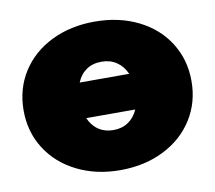

<svg xmlns="http://www.w3.org/2000/svg" viewBox="-67 -634 810 722"><g transform="rotate(-10 337.5 -273.5)"><path d="M503 -521C454.3 -545 399 -557 337 -557C275.7 -557 220.7 -545 172 -521C123.3 -497 85.3 -463.5 58 -420.5C30.7 -377.5 17 -328.7 17 -274C17 -219.3 30.7 -170.5 58 -127.5C85.3 -84.5 123.3 -50.8 172 -26.5C220.7 -2.2 275.7 10 337 10C399 10 454.3 -2.2 503 -26.5C551.7 -50.8 589.7 -84.5 617 -127.5C644.3 -170.5 658 -219.3 658 -274C658 -328.7 644.3 -377.5 617 -420.5C589.7 -463.5 551.7 -497 503 -521ZM279 -387.5C295 -398.5 314.3 -404 337 -404C359 -404 378.2 -398.5 394.5 -387.5C410.8 -376.5 423.3 -361 432 -341H243C251 -361 263 -376.5 279 -387.5ZM394 -159C378 -148.3 359 -143 337 -143C315.7 -143 297 -148.3 281 -159C265 -169.7 252.7 -185 244 -205H431C422.3 -185 410 -169.7 394 -159Z"/></g></svg>

Font: Montserrat Custom Black
Style: Regular
Weight: 900
Designer: Julieta Ulanovsky
Foundry: Julieta Ulanovsky
Version: Version 7.200